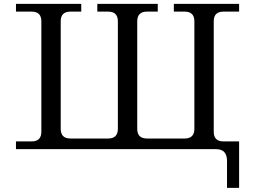

<svg xmlns="http://www.w3.org/2000/svg" viewBox="-20 -752 1280 968"><path d="M1185.5 195.3H1124.5V58.6Q1124.5 0 1068.8 0H60.5V-39.1H139.6Q188.5 -39.1 188.5 -87.9V-644.5Q188.5 -693.4 139.6 -693.4H60.5V-732.4H389.6V-693.4H335Q286.1 -693.4 286.1 -644.5V-102.5Q286.1 -53.7 335 -53.7H525.4Q574.2 -53.7 574.2 -102.5V-644.5Q574.2 -693.4 525.4 -693.4H470.7V-732.4H775.4V-693.4H720.7Q671.9 -693.4 671.9 -644.5V-102.5Q671.9 -53.7 720.7 -53.7H911.1Q960 -53.7 960 -102.5V-644.5Q960 -693.4 911.1 -693.4H856.4V-732.4H1185.5V-693.4H1106.4Q1057.6 -693.4 1057.6 -644.5V-87.9Q1057.6 -39.1 1106.4 -39.1H1185.5Z"/></svg>

Font: Munson
Style: Regular
Weight: 400
Designer: Paul James MIller
Foundry: High-Logic / Made with FontCreator
Version: Version 2.10;May 5, 2019;FontCreator 11.5.0.2430 64-bit